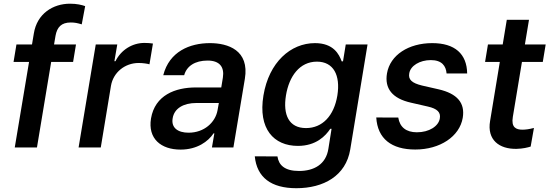

<svg xmlns="http://www.w3.org/2000/svg" viewBox="-20 -781 2910 1017"><path d="M382.5 -545.5H266.3L274.1 -591.6C282.3 -637.1 305 -661.9 354.8 -661.9C376.1 -661.9 390.6 -658.7 413 -652L431.1 -748.6C412.6 -755 387.4 -761.4 350.9 -761.4C260.7 -761.4 175.8 -708.8 159.1 -603L149.5 -545.5H67.1L51.8 -453.1H133.9L58.2 0H175.8L251.1 -453.1H367.2Z M396.3 0H513.8L567.8 -326.7C579.9 -397.4 641.7 -447.4 714.5 -447.4C736.9 -447.4 762.1 -443.5 771.7 -440.3L790.1 -550.4C778.4 -552.6 758.9 -553.6 744.7 -553.6C681.5 -553.6 621.4 -517.4 591.6 -456.7H585.9L601.2 -545.5H487.2Z M936.4 11.4C1024.5 11.4 1082.7 -31.6 1111.2 -74.6H1115.4L1102.6 0H1216.3L1277 -363.6C1302.2 -515.3 1187.1 -552.6 1092 -552.6C985.4 -552.6 876.8 -508.2 844.8 -382.8H955.6C968.8 -430.8 1012.8 -460.2 1079.5 -460.2C1143.5 -460.2 1169.4 -426.1 1160.5 -369.7L1152 -317.8H1017.4C908.4 -317.8 800.8 -277 779.8 -153.4C762.4 -46.5 832.7 11.4 936.4 11.4ZM894.5 -154.1C902.7 -207.4 952.8 -235.4 1019.5 -235.4H1139.2L1132.1 -196C1120.4 -132.8 1061.8 -78.1 979 -78.1C921.9 -78.1 886 -104.4 894.5 -154.1Z M1549.7 215.9C1693.9 215.9 1812.1 150.6 1835.2 10.7L1926.8 -545.5H1811.4L1796.9 -456.3H1789.8C1776.3 -492.9 1747.2 -552.6 1648.4 -552.6C1519.5 -552.6 1404.5 -451.3 1375.4 -275.2C1346.2 -98.7 1430 -8.2 1557.9 -8.2C1654.5 -8.2 1704.5 -61.1 1729.4 -98.7H1736.2L1719.5 6.4C1707 90.2 1642.4 124.6 1563.9 124.6C1487.2 124.6 1456.3 93 1449.6 47.6L1329.5 46.9C1340.6 159.1 1416.5 215.9 1549.7 215.9ZM1494.7 -275.6C1511.4 -377.5 1567.5 -454.5 1658.7 -454.5C1746.4 -454.5 1784.1 -382.5 1767 -275.6C1749.3 -167.3 1687.5 -102.6 1600.9 -102.6C1509.9 -102.6 1478 -173.3 1494.7 -275.6Z M2345.5 -391.7H2454.5C2453.1 -495.7 2389.2 -552.6 2269.5 -552.6C2144.2 -552.6 2046.5 -489.7 2029.8 -392.4C2016.3 -312.5 2057.5 -259.2 2157.7 -236.9L2246.4 -216.6C2296.5 -205.3 2315.3 -185.7 2309.7 -154.1C2303.6 -112.9 2253.2 -79.9 2187.5 -80.3C2131.7 -80.6 2097.7 -106.9 2089.5 -158.4L1973 -158.7C1979.8 -46.5 2053.3 11 2179.7 11C2310.7 11 2414.4 -57.9 2431.1 -157C2444.2 -236.5 2401.3 -285.2 2303.3 -307.9L2215.9 -327.8C2161.2 -340.9 2142 -359.7 2147.7 -392C2153.8 -432.9 2203.5 -462.7 2262.1 -462.7C2320.7 -462.7 2342.3 -431.5 2345.5 -391.7Z M2870.4 -545.5H2760.3L2782 -676.1H2664.4L2642.8 -545.5H2564.6L2549.4 -453.1H2627.5L2576 -140.6C2558.6 -39.8 2624.6 9.2 2715.9 7.5C2750.7 6.7 2775.9 0 2790.8 -4.6L2808.2 -103.3C2783.4 -96.6 2763.8 -94.1 2747.5 -94.1C2713.8 -94.1 2686.8 -105.5 2696.4 -161.9L2744.7 -453.1H2855.1Z"/></svg>

Font: Magic Ui Pro Semi Bold
Style: Italic
Weight: 600
Italic angle: -9.39999°
Designer: Stefan Endress, Andreas Faust
Version: Version 1.000;FEAKit 1.0